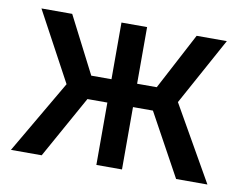

<svg xmlns="http://www.w3.org/2000/svg" viewBox="-61 -582 842 664"><g transform="rotate(10 360.0 -250.0)"><path d="M475 -219H405V0H315V-219H245L123 0H15L165 -257L34 -500H142L244 -301H315V-500H405V-301H474L579 -500H685L555 -263L705 0H595Z"/></g></svg>

Font: PT Root UI Web Medium
Style: Regular
Weight: 500
Designer: Vitaly Kuzmin
Foundry: ParaType Ltd.
Version: Version 1.001W